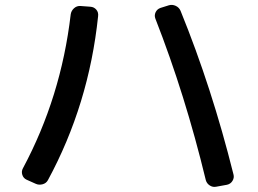

<svg xmlns="http://www.w3.org/2000/svg" viewBox="-20 -738 1040 773"><path d="M808.6 -12.7Q725.6 -356.4 605.5 -663.1Q600.6 -675.8 606.4 -688.5Q612.3 -701.2 626 -706.1L660.2 -716.8Q673.8 -720.7 687.5 -714.4Q701.2 -708 707 -694.3Q833 -384.8 919.9 -36.1Q923.8 -22.5 916 -9.8Q908.2 2.9 893.6 5.9L850.6 13.7Q836.9 16.6 824.7 8.8Q812.5 1 808.6 -12.7ZM86.9 -14.6Q74.2 -20.5 69.8 -34.2Q65.4 -47.9 72.3 -60.5Q225.6 -346.7 264.6 -679.7Q266.6 -694.3 277.8 -704.6Q289.1 -714.8 303.7 -713.9L343.8 -710.9Q358.4 -710 367.7 -699.2Q377 -688.5 375 -672.9Q337.9 -317.4 172.9 -12.7Q166 0 151.4 3.9Q136.7 7.8 124 2Z"/></svg>

Font: Rounded-L Mgen+ 1m medium
Style: Regular
Weight: 500
Designer: [Source Han Sans]
Ryoko NISHIZUKA  (kana & ideographs); Paul D. Hunt (Latin, Greek & Cyrillic); Wenlong ZHANG  (bopomofo
Version: Version 1.059.20150602